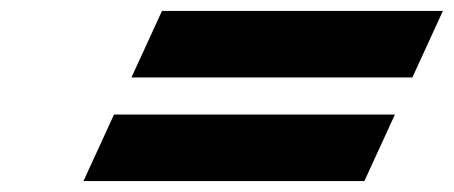

<svg xmlns="http://www.w3.org/2000/svg" viewBox="-20 -528 832 352"><path d="M736 -386 792 -508H277L221 -386ZM648 -196 704 -318H189L133 -196Z"/></svg>

Font: Passageway
Style: BdSuIt
Weight: 700
Foundry: Ascender Corporation
Version: Version 1.11